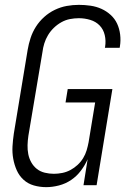

<svg xmlns="http://www.w3.org/2000/svg" viewBox="-20 -763 540 791"><path d="M171 8H170Q144 8 119.5 1Q95 -6 77 -22.5Q59 -39 49 -61.5Q39 -84 34.5 -109Q30 -134 31.5 -160Q33 -186 37 -213L94 -558Q98 -582 106 -606.5Q114 -631 128 -653Q142 -675 162 -693Q182 -711 206 -722.5Q230 -734 255 -738.5Q280 -743 305 -743Q329 -743 353 -739.5Q377 -736 398 -726.5Q419 -717 436 -701.5Q453 -686 462.5 -665.5Q472 -645 475 -620.5Q478 -596 474 -572L473 -566H412L413 -570Q417 -595 411.5 -618.5Q406 -642 390.5 -658Q375 -674 352 -681Q329 -688 305 -688Q287 -688 268.5 -684.5Q250 -681 233 -671.5Q216 -662 202 -648.5Q188 -635 178 -618.5Q168 -602 162.5 -584Q157 -566 155 -549L97 -204Q94 -184 93.5 -165Q93 -146 96.5 -128Q100 -110 109 -94Q118 -78 132 -67Q146 -56 164.5 -51.5Q183 -47 202 -47Q219 -47 236.5 -50.5Q254 -54 270 -62.5Q286 -71 299.5 -83.5Q313 -96 322.5 -111.5Q332 -127 337 -144Q342 -161 345 -177L372 -341H250L259 -396H443L378 0H324L341 -107Q330 -82 313 -59.5Q296 -37 273 -21.5Q250 -6 223 1Q196 8 171 8Z"/></svg>

Font: Iosevka Curly Light
Style: Italic
Weight: 300
Italic angle: -9°
Monospace: yes
Designer: Belleve Invis
Foundry: Belleve Invis
Version: Version 22.1.2; ttfautohint (v1.8.4)